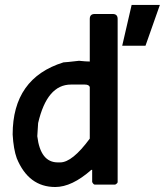

<svg xmlns="http://www.w3.org/2000/svg" viewBox="-20 -747 667 777"><path d="M363.3 -690.4H436Q456.1 -690.4 456.1 -670.4V-10.3Q456.1 -5.4 446.3 0H363.3Q358.4 0 353 -10.3V-59.6H349.6Q271 9.8 203.6 9.8Q95.7 9.8 47.9 -106.4Q34.7 -142.6 31.2 -202.6Q31.2 -430.7 236.8 -494.6Q244.1 -494.6 299.8 -501Q328.1 -498 343.3 -498V-670.4Q343.3 -690.4 363.3 -690.4ZM130.9 -195.8Q143.6 -89.8 213.9 -89.8H223.6Q272.5 -89.8 343.3 -186V-395Q339.8 -404.8 323.2 -404.8H267.1Q170.4 -404.8 134.3 -249ZM568.8 -562H474.6L512.7 -727.1H627ZM9.8 -496.1Z"/></svg>

Font: Code New Roman
Style: Bold
Weight: 700
Monospace: yes
Designer: Sam Radian
Foundry: Code New Roman
Version: Version 1.508 October 19, 2014